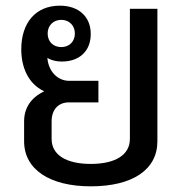

<svg xmlns="http://www.w3.org/2000/svg" viewBox="-20 -646 653 677"><path d="M300 11C448 11 535 -48 535 -148V-615H438V-156C438 -100 387 -68 300 -68C213 -68 162 -100 162 -156V-218C162 -260 186 -285 223 -285H327V-361H224C184 -361 151 -393 147 -442C161 -433 179 -429 198 -429C261 -429 300 -467 300 -526C300 -587 258 -626 191 -626C106 -626 55 -566 55 -472C55 -411 78 -351 136 -324C87 -301 65 -263 65 -218V-148C65 -48 156 11 300 11ZM148 -528C148 -556 168 -576 196 -576C224 -576 244 -556 244 -528C244 -499 224 -480 196 -480C168 -480 148 -499 148 -528Z"/></svg>

Font: TPK Tissa Web Medium
Style: Regular
Weight: 500
Designer: Jacques Le Bailly, Suppakit Chalermlarp | Katatrad Co.,Ltd.
Foundry: Jacques Le Bailly, Cadson Demak Co.,Ltd.
Version: Version 5.000;Glyphs 3.1.2 (3151)